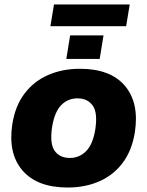

<svg xmlns="http://www.w3.org/2000/svg" viewBox="-20 -826 657 857"><path d="M282 11Q146 11 80.5 -65Q15 -141 35 -272Q48 -354 90 -409Q132 -464 195.5 -491.5Q259 -519 337 -519Q473 -519 537.5 -443Q602 -367 582 -236Q569 -154 527.5 -99Q486 -44 423 -16.5Q360 11 282 11ZM292 -121Q334 -121 364 -151Q394 -181 405 -246Q417 -322 394 -354.5Q371 -387 326 -387Q283 -387 253.5 -357Q224 -327 213 -262Q201 -186 223.5 -153.5Q246 -121 292 -121ZM205 -709 221 -806H559L543 -709ZM276 -563 293 -668H442L425 -563Z"/></svg>

Font: Mulish Black
Style: Italic
Weight: 900
Italic angle: -9°
Designer: Vernon Adams
Foundry: Vernon Adams
Version: Version 3.603; ttfautohint (v1.8.3)